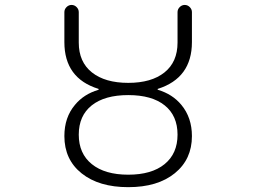

<svg xmlns="http://www.w3.org/2000/svg" viewBox="-20 -774 1040 782"><path d="M353.5 -344.7Q300.8 -302.7 300.8 -225.6Q300.8 -148.4 354 -105.5Q407.2 -62.5 502.4 -62.5Q597.7 -62.5 650.4 -105.5Q703.1 -148.4 703.1 -225.6Q703.1 -302.7 650.9 -344.7Q598.6 -386.7 502.4 -386.7Q406.2 -386.7 353.5 -344.7ZM242.2 -602.5V-724.6Q242.2 -736.3 251 -745.1Q259.8 -753.9 271.5 -753.9Q283.2 -753.9 292 -745.1Q300.8 -736.3 300.8 -724.6V-600.6Q300.8 -521.5 354.5 -479Q408.2 -436.5 502.4 -436.5Q596.7 -436.5 649.9 -479Q703.1 -521.5 703.1 -600.6V-724.6Q703.1 -736.3 711.9 -745.1Q720.7 -753.9 732.4 -753.9Q744.1 -753.9 752.9 -745.1Q761.7 -736.3 761.7 -724.6V-602.5Q761.7 -456.1 623 -412.1Q622.1 -412.1 622.1 -410.2Q622.1 -408.2 623 -408.2Q682.6 -390.6 718.8 -346.7Q761.7 -294.9 761.7 -219.7Q761.7 -125 691.9 -68.4Q622.1 -11.7 502.4 -11.7Q382.8 -11.7 312.5 -67.9Q242.2 -124 242.2 -219.7Q242.2 -295.9 285.2 -346.7Q321.3 -390.6 380.9 -408.2Q381.8 -408.2 381.8 -410.2Q381.8 -412.1 380.9 -412.1Q242.2 -455.1 242.2 -602.5Z"/></svg>

Font: Rounded-X Mgen+ 1m light
Style: Regular
Weight: 200
Designer: [Source Han Sans]
Ryoko NISHIZUKA  (kana & ideographs); Paul D. Hunt (Latin, Greek & Cyrillic); Wenlong ZHANG  (bopomofo
Version: Version 1.059.20150602